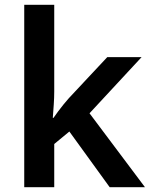

<svg xmlns="http://www.w3.org/2000/svg" viewBox="-20 -780 628 800"><path d="M206 -399Q206 -373 204 -344.5Q202 -316 200 -289H203Q211 -301 222 -315.5Q233 -330 244.5 -344.5Q256 -359 267 -371L427 -542H570L353 -308L584 0H437L269 -232L206 -180V0H81V-760H206Z"/></svg>

Font: Noto Sans Thai SemiBold
Style: Regular
Weight: 600
Version: Version 2.001